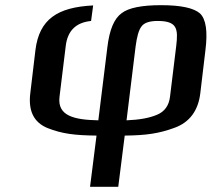

<svg xmlns="http://www.w3.org/2000/svg" viewBox="-20 -514 853 742"><path d="M328 208H437L462 10C546 9 594 2 654 -20C713 -41 746 -87 754 -153L774 -321C783 -393 776 -440 753 -462C729 -483 680 -494 602 -494C529 -494 477 -484 450 -463C421 -442 403 -399 395 -332L360 -49C266 -51 201 -66 210 -140L234 -336C241 -395 273 -427 332 -433L340 -493C202 -486 132 -440 117 -321L97 -153C89 -86 110 -41 164 -19C220 3 268 9 353 10ZM661 -336 637 -140C633 -106 616 -83 588 -71C558 -58 519 -51 469 -49L504 -334C509 -372 516 -398 527 -412C537 -426 558 -433 589 -433C665 -433 669 -403 661 -336Z"/></svg>

Font: Gamestation Extended
Style: Italic
Weight: 400
Width: 7
Designer: Jonas Hecksher
Foundry: Jonas Hecksher, Playtypeª, e-types AS
Version: Version 1.003